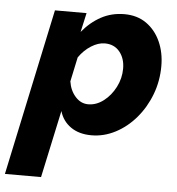

<svg xmlns="http://www.w3.org/2000/svg" viewBox="-109 -585 780 847"><g transform="rotate(5 281.0 -161.0)"><path d="M101 -525H241L222 -440Q259 -485 305.5 -510Q352 -535 408 -535Q465 -535 505.5 -506.5Q546 -478 568 -429.5Q590 -381 590 -321Q590 -255 567.5 -195.5Q545 -136 505.5 -89.5Q466 -43 415 -16.5Q364 10 309 10Q254 10 217.5 -15.5Q181 -41 168 -85L104 213H-56ZM283 -125Q319 -125 351 -149.5Q383 -174 403 -213Q423 -252 423 -295Q423 -340 399 -369.5Q375 -399 333 -399Q304 -399 273 -379.5Q242 -360 219 -327L196 -219Q202 -179 226 -152Q250 -125 283 -125Z"/></g></svg>

Font: Raleway ExtraBold
Style: Italic
Weight: 800
Italic angle: -12°
Designer: Matt McInerney, Pablo Impallari, Rodrigo Fuenzalida
Foundry: Matt McInerney, Pablo Impallari, Rodrigo Fuenzalida
Version: Version 4.026